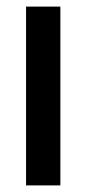

<svg xmlns="http://www.w3.org/2000/svg" viewBox="-20 -562 263 582"><path d="M163 0V-542H59V0Z"/></svg>

Font: Noto Sans Display Condensed Medium
Style: Regular
Weight: 500
Width: 3
Designer: Monotype Design Team
Foundry: Monotype Imaging Inc.
Version: Version 1.900